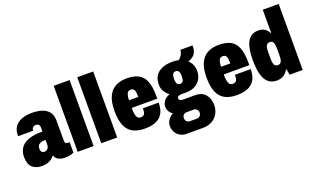

<svg xmlns="http://www.w3.org/2000/svg" viewBox="-93 -1249 3262 1982"><g transform="rotate(-20 1538.5 -257.5)"><path d="M167 12Q134 12 107.5 3Q81 -6 62 -24Q43 -42 33 -70Q23 -98 23 -136Q23 -184 40.5 -219.5Q58 -255 92 -277.5Q126 -300 176 -311Q226 -322 292 -322V-362Q292 -378 287.5 -388Q283 -398 273.5 -403.5Q264 -409 250 -409Q238 -409 228 -404.5Q218 -400 212 -391.5Q206 -383 206 -370V-362H41Q40 -366 40 -369.5Q40 -373 40 -377Q40 -427 64.5 -463.5Q89 -500 137.5 -520Q186 -540 257 -540Q311 -540 359 -526Q407 -512 437 -476Q467 -440 467 -375V-155Q467 -141 474 -131.5Q481 -122 497 -122H518V-8Q501 1 475.5 6.5Q450 12 422 12Q391 12 367.5 4.5Q344 -3 329.5 -17Q315 -31 310 -50H305Q292 -33 273.5 -19Q255 -5 229 3.5Q203 12 167 12ZM241 -118Q253 -118 263 -123Q273 -128 279.5 -136.5Q286 -145 289 -156.5Q292 -168 292 -181V-230Q256 -230 236 -221.5Q216 -213 208.5 -198Q201 -183 201 -165Q201 -149 206 -138.5Q211 -128 220 -123Q229 -118 241 -118Z M562 0V-725H737V0Z M821 0V-725H996V0Z M1295 12Q1219 12 1167 -16Q1115 -44 1089 -105Q1063 -166 1063 -264Q1063 -363 1091 -423.5Q1119 -484 1170.5 -512Q1222 -540 1295 -540Q1373 -540 1423 -514Q1473 -488 1497.5 -427.5Q1522 -367 1522 -264V-235H1241Q1241 -193 1246 -166Q1251 -139 1263 -125.5Q1275 -112 1296 -112Q1312 -112 1322 -117Q1332 -122 1338 -132Q1344 -142 1346 -157Q1348 -172 1348 -192H1521Q1521 -140 1507.5 -102Q1494 -64 1466 -38.5Q1438 -13 1395.5 -0.5Q1353 12 1295 12ZM1242 -319H1344Q1344 -346 1341.5 -364.5Q1339 -383 1333.5 -394.5Q1328 -406 1318.5 -411Q1309 -416 1295 -416Q1276 -416 1265 -406Q1254 -396 1248.5 -375Q1243 -354 1242 -319Z M1684 210Q1644 210 1612.5 192Q1581 174 1564 143.5Q1547 113 1547 77Q1547 40 1568 10Q1589 -20 1621 -37Q1597 -53 1583.5 -76.5Q1570 -100 1570 -128Q1570 -161 1592.5 -191Q1615 -221 1657 -234Q1625 -259 1605.5 -291Q1586 -323 1586 -364Q1586 -425 1612.5 -463.5Q1639 -502 1687 -521Q1735 -540 1797 -540Q1819 -540 1835.5 -538Q1852 -536 1867 -533Q1891 -552 1904 -576Q1917 -600 1919 -627H2052Q2052 -579 2039 -552Q2026 -525 2004 -510.5Q1982 -496 1955 -485Q1980 -463 1993.5 -433Q2007 -403 2007 -367Q2007 -312 1983.5 -273.5Q1960 -235 1919.5 -214Q1879 -193 1827 -193H1774Q1750 -193 1737.5 -186Q1725 -179 1725 -164Q1725 -150 1736.5 -142.5Q1748 -135 1771 -135H1898Q1976 -135 2014 -88.5Q2052 -42 2052 27Q2052 78 2029 119.5Q2006 161 1964 185.5Q1922 210 1865 210ZM1760 99H1835Q1849 99 1860 93Q1871 87 1877.5 75.5Q1884 64 1884 49Q1884 26 1869.5 13Q1855 0 1835 0H1760Q1739 0 1725 12.5Q1711 25 1711 48Q1711 71 1725 85Q1739 99 1760 99ZM1796 -297Q1818 -297 1828.5 -313Q1839 -329 1839 -367Q1839 -405 1828.5 -420.5Q1818 -436 1796 -436Q1776 -436 1765 -420.5Q1754 -405 1754 -367Q1754 -342 1758.5 -326.5Q1763 -311 1772.5 -304Q1782 -297 1796 -297Z M2306 12Q2230 12 2178 -16Q2126 -44 2100 -105Q2074 -166 2074 -264Q2074 -363 2102 -423.5Q2130 -484 2181.5 -512Q2233 -540 2306 -540Q2384 -540 2434 -514Q2484 -488 2508.5 -427.5Q2533 -367 2533 -264V-235H2252Q2252 -193 2257 -166Q2262 -139 2274 -125.5Q2286 -112 2307 -112Q2323 -112 2333 -117Q2343 -122 2349 -132Q2355 -142 2357 -157Q2359 -172 2359 -192H2532Q2532 -140 2518.5 -102Q2505 -64 2477 -38.5Q2449 -13 2406.5 -0.5Q2364 12 2306 12ZM2253 -319H2355Q2355 -346 2352.5 -364.5Q2350 -383 2344.5 -394.5Q2339 -406 2329.5 -411Q2320 -416 2306 -416Q2287 -416 2276 -406Q2265 -396 2259.5 -375Q2254 -354 2253 -319Z M2747 12Q2691 12 2654.5 -19.5Q2618 -51 2601 -114Q2584 -177 2584 -270Q2584 -362 2601 -422Q2618 -482 2652.5 -511Q2687 -540 2741 -540Q2770 -540 2791 -531.5Q2812 -523 2827.5 -508Q2843 -493 2853 -472H2859V-725H3034V0H2890L2879 -64H2873Q2855 -29 2824.5 -8.5Q2794 12 2747 12ZM2812 -134Q2830 -134 2840.5 -144Q2851 -154 2855.5 -173.5Q2860 -193 2860 -221V-299Q2860 -321 2857.5 -337Q2855 -353 2849.5 -364.5Q2844 -376 2834.5 -381.5Q2825 -387 2812 -387Q2794 -387 2783 -377.5Q2772 -368 2767 -350Q2762 -332 2762 -303V-218Q2762 -190 2767 -171Q2772 -152 2783 -143Q2794 -134 2812 -134Z"/></g></svg>

Font: Archivo Condensed Black
Style: Regular
Weight: 900
Width: 3
Designer: Hector Gatti
Foundry: Omnibus-Type
Version: Version 2.001